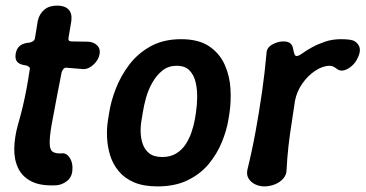

<svg xmlns="http://www.w3.org/2000/svg" viewBox="-20 -653 1306 686"><path d="M181 9Q125 12 92 -5Q59 -22 44.5 -53Q30 -84 31 -124Q32 -164 44 -207Q54 -241 61.5 -273Q69 -305 75 -337Q81 -369 86 -403Q88 -409 86 -411.5Q84 -414 81 -416Q78 -418 74 -419Q50 -422 41.5 -432Q33 -442 36 -461Q39 -479 50.5 -489Q62 -499 87 -501Q94 -503 99 -506.5Q104 -510 105 -517Q107 -532 110 -548Q113 -564 115 -579Q121 -604 138.5 -618.5Q156 -633 184 -633Q211 -633 224.5 -619.5Q238 -606 235 -579Q233 -564 230 -549Q227 -534 225 -519Q222 -505 235 -505Q250 -505 265.5 -504.5Q281 -504 295 -504Q314 -503 326.5 -491.5Q339 -480 336 -461Q333 -440 315 -423Q297 -406 279 -406Q264 -407 248.5 -408.5Q233 -410 218 -411Q212 -412 207.5 -407.5Q203 -403 200 -394Q191 -347 182 -301Q173 -255 164 -205Q157 -163 157.5 -140.5Q158 -118 168 -111Q178 -104 199 -105Q217 -108 229.5 -88.5Q242 -69 238 -38Q234 -16 216.5 -4Q199 8 181 9Z M796 -225Q790 -188 773 -146Q756 -104 726.5 -68Q697 -32 651.5 -9.5Q606 13 543 13Q493 13 459 -1.5Q425 -16 404 -41.5Q383 -67 373.5 -98Q364 -129 362.5 -162Q361 -195 366 -225L370 -250Q376 -290 393.5 -335.5Q411 -381 441.5 -421.5Q472 -462 518 -487.5Q564 -513 627 -513Q690 -513 727.5 -487.5Q765 -462 783 -421.5Q801 -381 803.5 -335.5Q806 -290 800 -250ZM680 -250Q684 -276 684.5 -304.5Q685 -333 679 -359Q673 -385 657 -401.5Q641 -418 611 -418Q582 -418 561 -401.5Q540 -385 525 -359Q510 -333 502 -304.5Q494 -276 490 -250L486 -225Q482 -204 482.5 -181.5Q483 -159 490 -138.5Q497 -118 513.5 -105Q530 -92 560 -92Q589 -92 610 -105Q631 -118 644 -138.5Q657 -159 664.5 -181.5Q672 -204 676 -225Z M924 13Q907 13 891.5 5.5Q876 -2 868 -15.5Q860 -29 864 -47Q881 -116 893.5 -185Q906 -254 916 -323Q926 -392 932 -461Q932 -482 952 -493.5Q972 -505 992 -505Q1010 -505 1018 -497.5Q1026 -490 1028 -475Q1030 -465 1032.5 -458.5Q1035 -452 1042 -453Q1049 -454 1062 -463.5Q1075 -473 1095 -484Q1115 -495 1141 -504Q1167 -513 1199 -513Q1207 -513 1215.5 -512.5Q1224 -512 1231 -511Q1252 -508 1262 -490Q1272 -472 1256 -442Q1250 -429 1237 -417.5Q1224 -406 1210 -402Q1196 -398 1185 -406Q1180 -410 1173 -414Q1166 -418 1158 -418Q1133 -418 1106 -400Q1079 -382 1059.5 -353.5Q1040 -325 1034 -293Q1028 -251 1021.5 -210Q1015 -169 1010.5 -129Q1006 -89 1004 -47Q1004 -29 992.5 -15.5Q981 -2 962.5 5.5Q944 13 924 13Z"/></svg>

Font: Winky Sans Medium
Style: Italic
Weight: 500
Italic angle: -8.97852°
Designer: Simon Atzbach
Foundry: typofactur
Version: Version 1.205